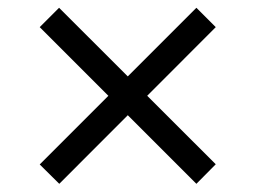

<svg xmlns="http://www.w3.org/2000/svg" viewBox="-20 -640 640 481"><path d="M472 -179.5 520.5 -228.5 128 -620.5 79.5 -572ZM128.5 -179.5 520.5 -572 472 -620.5 79.5 -228Z"/></svg>

Font: Victor Mono Thin
Style: Regular
Weight: 100
Monospace: yes
Designer: Rune Bjørnerås
Version: Version 1.561;gftools[0.9.30]